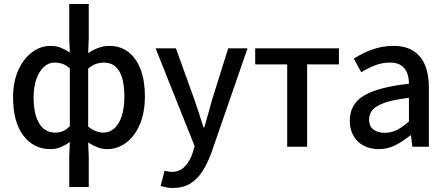

<svg xmlns="http://www.w3.org/2000/svg" viewBox="-20 -729 2219 954"><path d="M324 200V51L327 -23Q307 -9 283 1.5Q259 12 231 12Q147 12 96 -55.5Q45 -123 45 -244Q45 -323 71 -380.5Q97 -438 139.5 -469.5Q182 -501 231 -501Q260 -501 283 -491.5Q306 -482 327 -468L324 -539V-709H421V-539L418 -465Q441 -481 468.5 -491Q496 -501 523 -501Q579 -501 618.5 -470Q658 -439 679 -383Q700 -327 700 -252Q700 -168 674 -109Q648 -50 605.5 -19Q563 12 513 12Q489 12 465 3Q441 -6 418 -21L421 51V200ZM254 -70Q275 -70 292 -77Q309 -84 327 -102V-389Q309 -406 289.5 -412Q270 -418 250 -418Q222 -418 198.5 -397Q175 -376 161 -337Q147 -298 147 -245Q147 -161 175 -115.5Q203 -70 254 -70ZM493 -70Q524 -70 548 -91Q572 -112 585 -152.5Q598 -193 598 -251Q598 -302 587.5 -339.5Q577 -377 554.5 -397.5Q532 -418 496 -418Q478 -418 458.5 -412Q439 -406 418 -388V-100Q439 -83 458.5 -76.5Q478 -70 493 -70Z M839 205Q821 205 806 202Q791 199 778 195L798 119Q808 122 816.5 123.5Q825 125 833 125Q873 125 898.5 98Q924 71 937 31L947 -3L753 -489H854L946 -234Q957 -202 968.5 -166.5Q980 -131 991 -96H995Q1005 -130 1015 -165.5Q1025 -201 1034 -234L1114 -489H1210L1030 31Q1011 83 986 122Q961 161 925.5 183Q890 205 839 205Z M1407 0V-409H1248V-489H1664V-409H1506V0Z M1862 12Q1820 12 1787.5 -5Q1755 -22 1736.5 -54Q1718 -86 1718 -129Q1718 -212 1788.5 -254Q1859 -296 2012 -313Q2012 -340 2003.5 -364.5Q1995 -389 1974 -403.5Q1953 -418 1917 -418Q1878 -418 1842.5 -404Q1807 -390 1775 -370L1738 -438Q1763 -454 1794 -468.5Q1825 -483 1860.5 -492Q1896 -501 1935 -501Q1995 -501 2034 -476Q2073 -451 2092 -405Q2111 -359 2111 -294V0H2029L2022 -56H2018Q1984 -28 1945.5 -8Q1907 12 1862 12ZM1892 -69Q1924 -69 1952.5 -83.5Q1981 -98 2012 -126V-243Q1938 -234 1894.5 -219.5Q1851 -205 1832.5 -184.5Q1814 -164 1814 -136Q1814 -100 1836.5 -84.5Q1859 -69 1892 -69Z"/></svg>

Font: Source Sans 3 Medium
Style: Regular
Weight: 500
Designer: Paul D. Hunt
Foundry: Adobe
Version: Version 3.052;hotconv 1.1.0;makeotfexe 2.6.0